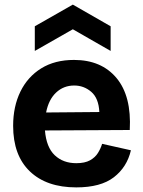

<svg xmlns="http://www.w3.org/2000/svg" viewBox="-20 -799 622 833"><path d="M311 14Q182 14 109.5 -55.5Q37 -125 37 -253Q37 -337 68.5 -401.5Q100 -466 159 -502.5Q218 -539 301 -539Q420 -539 485.5 -460.5Q551 -382 543 -235L175 -233Q181 -160 217.5 -125.5Q254 -91 311 -91Q348 -91 370.5 -103.5Q393 -116 405 -135.5Q417 -155 423 -175L548 -147Q531 -74 474 -30Q417 14 311 14ZM302 -428Q256 -428 223.5 -397.5Q191 -367 180 -311L411 -313Q408 -373 376 -400.5Q344 -428 302 -428ZM131 -578V-685L296 -779L460 -685V-578L296 -672Z"/></svg>

Font: Bricolage Grotesque 10pt Bricolage Grotesque 10pt Regular
Style: Bold
Weight: 700
Designer: Mathieu Triay
Foundry: Atelier Triay
Version: Version 1.000; ttfautohint (v1.8.4.7-5d5b);gftools[0.9.32]